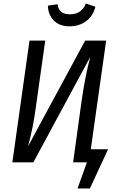

<svg xmlns="http://www.w3.org/2000/svg" viewBox="-20 -919 663 1087"><path d="M251 -887 306 -895Q310 -864 327.5 -851Q345 -838 376 -838Q442 -838 466 -899L520 -881Q507 -828 467.5 -799Q428 -770 373 -770Q318 -770 285.5 -802Q253 -834 251 -887ZM592 -74 489 148H419L472 0H394L442 -348Q461 -482 491 -597L169 0H50L147 -689H236L187 -341Q176 -256 165 -202Q154 -148 139 -91L462 -689H581L494 -74Z"/></svg>

Font: Fira Sans Condensed
Style: Italic
Weight: 400
Width: 3
Italic angle: -8°
Designer: bBox Type GmbH & Carrois Corporate GbR & Edenspiekermann AG
Foundry: bBox Type GmbH & Carrois Corporate GbR & Edenspiekermann AG
Version: Version 4.301